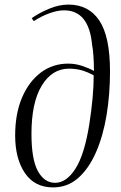

<svg xmlns="http://www.w3.org/2000/svg" viewBox="-20 -802 528 836"><path d="M118 -723Q151 -746 194 -764Q237 -782 278 -782Q366 -782 412.5 -712.5Q459 -643 459 -491Q459 -391 444 -300.5Q429 -210 398 -139Q367 -68 320.5 -27Q274 14 211 14Q131 14 88.5 -48.5Q46 -111 46 -212Q46 -306 75.5 -376Q105 -446 157 -485.5Q209 -525 277 -525Q308 -525 338 -515Q368 -505 389 -493Q389 -526 387 -556.5Q385 -587 381 -607Q367 -757 259 -757Q230 -757 194.5 -744Q159 -731 127 -710ZM220 -6Q269 -6 308.5 -67.5Q348 -129 369 -262Q388 -384 388 -474Q358 -490 333.5 -496.5Q309 -503 280 -503Q207 -503 162 -429.5Q117 -356 117 -219Q117 -108 145 -57Q173 -6 220 -6Z"/></svg>

Font: Literata 72pt Light
Style: Italic
Weight: 300
Italic angle: -2°
Designer: Latin by Veronika Burian and Jose Scaglione. Greek by Irene Vlachou. Cyrillic by Vera Evstafieva
Foundry: TypeTogether
Version: Version 3.002